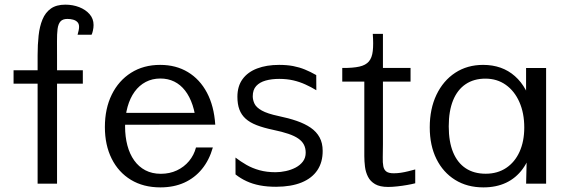

<svg xmlns="http://www.w3.org/2000/svg" viewBox="-20 -792 2430 828"><path d="M142.2 0V-553.9Q142.2 -599.2 146.5 -638.6Q150.8 -678.1 163.2 -708Q175.5 -738 199.3 -755Q223.1 -771.9 261.7 -771.9Q293.9 -771.9 321.6 -761.2Q349.3 -750.4 366.4 -730.8Q383.5 -711.3 383.5 -684.1Q383.5 -672.4 380.7 -660.1Q378 -647.7 374.9 -642.3H314.6Q317.5 -652.4 319.2 -660.9Q321 -669.5 321 -676.3Q321 -689.4 313.8 -696.8Q306.7 -704.1 295.1 -707.3Q283.5 -710.4 270.6 -710.4Q250.6 -710.4 240.9 -699.7Q231.2 -689 228.3 -667.3Q225.5 -645.6 225.8 -613.1Q226 -580.6 226 -537V0ZM38.5 -431.3V-489.1H337.2V-431.3Z M671.7 16.1Q598.4 16.1 544.7 -16.4Q490.9 -49 461.6 -107.7Q432.3 -166.4 432.3 -244.1Q432.3 -323.7 462 -384.1Q491.8 -444.5 545.4 -478.3Q599.1 -512.2 670.7 -512.2Q738.9 -512.2 790.3 -481.1Q841.8 -450.1 872.4 -392.5Q903 -335 908.3 -254.4H826.3Q822.8 -301.9 810.4 -338.9Q798 -375.9 778.1 -401.5Q758.3 -427 731.5 -440.2Q704.6 -453.4 671.7 -453.4Q636.6 -453.4 608.5 -438.6Q580.4 -423.8 560.6 -396.6Q540.8 -369.3 530.1 -331.2Q519.4 -293 519.4 -246.5Q519.4 -202.5 529.3 -165Q539.2 -127.6 558.7 -100.2Q578.1 -72.8 607 -57.6Q635.9 -42.5 673.7 -42.5Q711.6 -42.5 742.7 -57.1Q773.8 -71.7 795.2 -97.3Q816.6 -123 825.2 -156H897.9Q882.4 -101.5 851 -63.1Q819.6 -24.6 774.4 -4.2Q729.2 16.1 671.7 16.1ZM499.1 -254.1 487.7 -305.4H885.9L887.1 -254.4Z M1171 13.5Q1132.2 13.5 1100.7 7.5Q1069.1 1.4 1043.3 -10.6Q1017.5 -22.5 995.7 -39.8L995.5 -112.5Q1017.8 -95.4 1043 -80.9Q1068.3 -66.4 1099.1 -57.9Q1129.9 -49.3 1168.4 -49.3Q1189.9 -49.3 1212.6 -54.3Q1235.4 -59.2 1254.8 -69.3Q1274.2 -79.5 1286.3 -95.5Q1298.3 -111.4 1298.3 -133.5Q1298.3 -153 1290.7 -167.9Q1283.1 -182.8 1266.7 -194.3Q1250.3 -205.8 1223.5 -214.9Q1196.8 -224 1158.2 -232Q1116.4 -240.8 1087 -252.2Q1057.6 -263.6 1039.3 -280.1Q1021 -296.6 1012.4 -319.7Q1003.8 -342.7 1003.8 -374.6Q1003.8 -420.3 1026.1 -450.8Q1048.3 -481.2 1088.8 -496.7Q1129.3 -512.2 1183.6 -512.2Q1217.6 -512.2 1244.3 -507.1Q1270.9 -502 1294.9 -492.2Q1318.8 -482.4 1343.8 -468.2L1344.2 -402.9Q1321.4 -416.7 1297.1 -427.7Q1272.9 -438.8 1245.2 -445.3Q1217.5 -451.8 1184.2 -451.8Q1151.5 -451.8 1125.7 -444.6Q1099.9 -437.4 1084.9 -421.1Q1070 -404.8 1070 -376.7Q1070 -360.5 1077.7 -344.5Q1085.4 -328.6 1109.2 -315.2Q1133.1 -301.8 1181.2 -291.6Q1224.9 -282.6 1259.8 -270.5Q1294.8 -258.4 1319.9 -241.2Q1344.9 -223.9 1358.2 -199.5Q1371.5 -175.1 1371.5 -141.5Q1371.9 -92.8 1348.7 -58.1Q1325.5 -23.4 1280.7 -5.1Q1235.9 13.2 1171 13.5Z M1654 14.2Q1618.4 14.2 1597.6 2.1Q1576.8 -10.1 1566.9 -29.9Q1556.9 -49.7 1554 -73.1Q1551.1 -96.5 1551.1 -119V-440.2H1456V-498.9Q1502.1 -498.5 1529.8 -504.8Q1557.4 -511 1570.9 -527.1Q1584.4 -543.2 1587.6 -572.2Q1590.9 -601.1 1587.6 -645.9H1631.4V-498.9H1750.5V-440.2H1631.4V-170Q1631.4 -137.7 1630.7 -114.1Q1630 -90.4 1633 -75.1Q1635.9 -59.9 1646.1 -52.3Q1656.3 -44.7 1678.1 -44.7Q1693 -44.7 1708.4 -47Q1723.8 -49.3 1739.6 -53.2Q1755.5 -57 1770.7 -61.3V-1.6Q1756.6 2.1 1735.6 5.8Q1714.7 9.5 1693 11.8Q1671.3 14.2 1654 14.2Z M2064.6 16.1Q1994.6 16.1 1942.7 -16.3Q1890.7 -48.6 1862 -106.7Q1833.3 -164.8 1833.3 -242.7Q1833.3 -322.6 1862.3 -383.4Q1891.4 -444.2 1943.2 -478.2Q1995.1 -512.2 2063.4 -512.2Q2145.7 -512.2 2200.6 -463.6Q2255.6 -415.1 2276.3 -324.4L2248.7 -304.5V-498.8H2335.1V0H2248.9L2253.2 -184.9L2276.7 -161.2Q2263.1 -103.1 2234.1 -63.6Q2205.1 -24.1 2162.6 -4Q2120 16.1 2064.6 16.1ZM2074.5 -42.8Q2125.4 -42.8 2162.9 -67.8Q2200.3 -92.7 2220.6 -137.6Q2240.9 -182.5 2240.9 -242Q2240.9 -304.3 2219.9 -351.8Q2198.9 -399.4 2161.3 -426.1Q2123.6 -452.9 2073.3 -452.9Q2023.6 -452.9 1988.1 -429Q1952.6 -405.1 1933.9 -359.3Q1915.2 -313.4 1915.2 -247Q1915.2 -180.8 1934 -135.3Q1952.8 -89.8 1988.4 -66.3Q2023.9 -42.8 2074.5 -42.8Z"/></svg>

Font: Russolo 10pt ExtraLight
Style: Regular
Weight: 200
Designer: Micah Stupak-Hahn
Version: Version 1.000